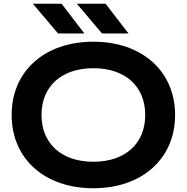

<svg xmlns="http://www.w3.org/2000/svg" viewBox="-20 -987 994 1022"><path d="M477 15C736 15 912 -142 912 -375C912 -608 736 -765 477 -765C217 -765 42 -608 42 -375C42 -142 217 15 477 15ZM308 -967H155L289 -809H429ZM542 -967H389L523 -809H664ZM477 -126C308 -126 201 -222 201 -375C201 -528 308 -624 477 -624C646 -624 753 -528 753 -375C753 -222 646 -126 477 -126Z"/></svg>

Font: Bounded Med
Style: Regular
Weight: 500
Designer: Vlad Churkin
Version: Version 3.0